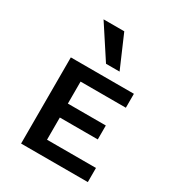

<svg xmlns="http://www.w3.org/2000/svg" viewBox="-170 -805 828 907"><g transform="rotate(30 243.5 -351.5)"><path d="M84 0V-470H181V0ZM117 0V-77H448V0ZM117 -198V-274H388V-198ZM117 -394V-470H428V-394ZM243 -527 128 -703H241L317 -527Z"/></g></svg>

Font: Ysabeau SC SemiBold
Style: Regular
Weight: 600
Designer: Christian Thalmann (Catharsis Fonts)
Version: Version 2.001;gftools[0.9.30]; featfreeze: smcp